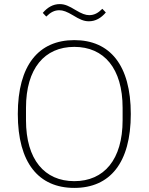

<svg xmlns="http://www.w3.org/2000/svg" viewBox="-20 -906 726 938"><path d="M414 -802C447 -802 474 -818 497 -845L480 -863C459 -842 440 -832 416 -832C398 -832 379 -839 349 -857C318 -876 297 -886 272 -886C239 -886 212 -870 189 -843L206 -825C227 -846 246 -856 270 -856C288 -856 307 -849 337 -831C368 -812 389 -802 414 -802ZM343 12C517 12 619 -110 619 -349C619 -588 517 -710 343 -710C169 -710 67 -588 67 -349C67 -110 169 12 343 12ZM343 -21C198 -21 107 -126 107 -319V-379C107 -572 198 -677 343 -677C488 -677 579 -572 579 -379V-319C579 -126 488 -21 343 -21Z"/></svg>

Font: IBM Plex Devanagari ExtraLight
Style: Regular
Weight: 200
Designer: Mike Abbink, Paul van der Laan, Pieter van Rosmalen, Erin McLaughlin
Foundry: Bold Monday
Version: Version 1.0